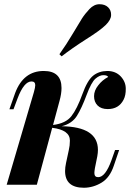

<svg xmlns="http://www.w3.org/2000/svg" viewBox="-20 -862 634 896"><path d="M420.4 -54.7Q420.4 -35.2 438 -35.2Q471.7 -35.2 500 -113.8L517.1 -162.1H536.1L511.2 -88.9Q492.7 -33.2 454.1 -9.8Q415.5 13.7 372.1 14.2Q283.7 14.2 283.7 -64Q283.7 -80.6 288.1 -101.1L300.8 -160.2Q306.2 -182.6 306.2 -206.1Q306.2 -255.4 223.6 -265.6L151.9 0H11.2L138.2 -432.1Q144.5 -454.6 144.5 -464.4Q144.5 -481.9 127 -481.9Q91.8 -481.9 62 -402.8L43 -352.1H23.9L50.8 -428.2Q89.4 -530.8 184.1 -530.8Q267.1 -530.8 267.1 -451.2Q267.1 -424.8 257.8 -391.1L227.5 -278.8Q287.1 -286.1 313.5 -320.3Q339.8 -354.5 363.8 -420.9Q387.7 -487.3 414.6 -508.8Q441.4 -530.3 480.5 -530.8Q519.5 -530.8 543.5 -505.4Q566.9 -480 566.9 -448.2Q567.4 -417 556.6 -396.5Q534.2 -353 482.9 -353Q452.1 -353 435.5 -369.6Q418.9 -386.2 418.9 -413.1Q418.9 -439.5 438.5 -463.9Q457 -488.3 484.9 -502.9Q480 -511.2 462.9 -511.2Q445.3 -511.7 425.8 -495.1Q406.2 -478.5 383.8 -418Q361.3 -357.4 338.9 -321.3Q316.4 -285.2 268.1 -272.9Q437 -270.5 437 -162.6Q437 -148.9 434.1 -132.8L422.9 -77.1Q420.4 -61.5 420.4 -54.7ZM498.5 -792Q498.5 -770 473.1 -745.1Q447.8 -720.2 380.9 -678.2Q314.5 -635.7 267.6 -599.1L257.3 -608.9Q291 -656.2 319.8 -705.1Q348.6 -753.9 362.3 -775.4Q376 -796.9 397.5 -819.8Q418.9 -842.3 444.3 -842.3Q469.7 -842.3 484.4 -828.1Q499 -814 498.5 -792Z"/></svg>

Font: PlayfairDisplay-BoldItalic
Style: Bold Italic
Weight: 700
Italic angle: -14.9847°
Designer: Claus Eggers Sørensen
Foundry: Claus Eggers Sørensen
Version: Version 1.002;PS 001.002;hotconv 1.0.70;makeotf.lib2.5.58329